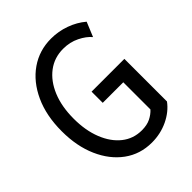

<svg xmlns="http://www.w3.org/2000/svg" viewBox="-206 -847 974 974"><g transform="rotate(-45 281.0 -360.5)"><path d="M314.5 7.8Q231 7.8 167.2 -38.6Q103.5 -85 67.4 -167Q31.2 -249 31.2 -356.4Q31.2 -468.3 69.6 -551.8Q107.9 -635.3 174.3 -681.4Q240.7 -727.5 325.2 -727.5Q377.9 -727.5 427.2 -709.7Q476.6 -691.9 513.7 -660.2L481.4 -582Q459.5 -608.4 419.9 -627.9Q380.4 -647.5 332 -647.5Q268.6 -647.5 220.7 -611.3Q172.9 -575.2 146 -510.3Q119.1 -445.3 119.1 -358.4Q119.1 -273.9 144.8 -209.5Q170.4 -145 216.1 -108.6Q261.7 -72.3 322.3 -72.3Q359.4 -72.3 385 -85Q410.6 -97.7 427.7 -116.7V-311.5H280.3V-391.6H515.6V-85.9Q484.4 -43.5 430.7 -17.8Q377 7.8 314.5 7.8Z"/></g></svg>

Font: Reddit Mono
Style: Regular
Weight: 400
Monospace: yes
Designer: Stephen Hutchings
Foundry: Reddit
Version: Version 1.014; ttfautohint (v1.8.4.7-5d5b)